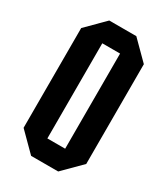

<svg xmlns="http://www.w3.org/2000/svg" viewBox="-176 -780 749 860"><g transform="rotate(30 199.0 -350.0)"><path d="M37 -92V-608L129 -700H269L361 -608V-92L269 0H129ZM153 -596V-104H245V-596Z"/></g></svg>

Font: Tektur Condensed Medium
Style: Regular
Weight: 500
Width: 3
Designer: Adam Jagosz
Foundry: Adam Jagosz
Version: Version 1.005;gftools[0.9.30]